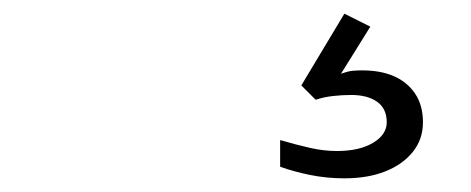

<svg xmlns="http://www.w3.org/2000/svg" viewBox="-20 -41 690 281"><path d="M484 220Q458 220 433.5 215Q409 210 390 203V164Q414 171 434 175.5Q454 180 473 180Q506 180 526 168Q546 156 546 138Q546 118 532 108Q518 98 494 98Q481 98 467.5 99.5Q454 101 442 105L421 84L484 -21L522 -2L479 67Q490 63 497 62.5Q504 62 510 62Q537 62 556.5 70.5Q576 79 587.5 96Q599 113 599 138Q599 163 584 181.5Q569 200 543.5 210Q518 220 484 220Z"/></svg>

Font: Azeret Mono Thin ExtraLight
Style: Regular
Weight: 250
Version: Version 1.002